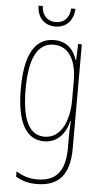

<svg xmlns="http://www.w3.org/2000/svg" viewBox="-63 -752 547 1032"><g transform="rotate(5 211.0 -236.0)"><path d="M301 -714H278C276 -667 249 -634 202 -634C155 -634 127 -665 125 -714H102C104 -645 147 -610 201 -610C260 -610 299 -651 301 -714ZM202 -537C92 -537 46 -433 46 -262C46 -76 100 10 195 10C266 10 311 -43 326 -111H329C326 -70 326 -43 326 -12V35C326 163 275 217 175 217C130 217 98 205 62 184V212C95 232 132 242 175 242C297 242 352 173 352 35V-527H332L329 -440H326C311 -489 276 -537 202 -537ZM202 -512C291 -512 326 -426 326 -329V-221C326 -126 291 -15 195 -15C114 -15 72 -93 72 -262C72 -411 107 -512 202 -512Z"/></g></svg>

Font: Noto Sans Khmer UI ExtraCondensed Thin
Style: Regular
Weight: 100
Width: 2
Designer: Danh Hong and the Monotype Design Team
Foundry: Monotype Imaging Inc.
Version: Version 2.002